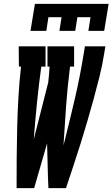

<svg xmlns="http://www.w3.org/2000/svg" viewBox="-20 -975 583 995"><path d="M138 -815 161 -955H543L520 -815H438L449 -886H381L370 -815H288L299 -886H231L220 -815ZM66 0Q66 -78 66.5 -156.5Q67 -235 69 -314Q71 -393 75.5 -472Q80 -551 89 -630H78L77 -735H216V-630H194Q181 -536 171.5 -441.5Q162 -347 155 -253L230 -548Q232 -568 234 -588.5Q236 -609 237 -630H226V-735H364V-630H343Q330 -528 322.5 -425.5Q315 -323 309 -221Q339 -340 367 -459.5Q395 -579 414 -698L420 -735H526L520 -698Q511 -640 496.5 -581.5Q482 -523 466 -464.5Q450 -406 433 -348Q416 -290 398 -232Q380 -174 360.5 -116Q341 -58 322 0H231Q228 -58 227 -116Q226 -174 224 -232L157 0Z"/></svg>

Font: Iosevka Curly Slab Extrabold
Style: Italic
Weight: 800
Italic angle: -9°
Monospace: yes
Designer: Belleve Invis
Foundry: Belleve Invis
Version: Version 22.1.2; ttfautohint (v1.8.4)